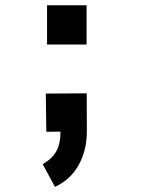

<svg xmlns="http://www.w3.org/2000/svg" viewBox="-20 -515 558 747"><path d="M163.1 -494.6H316.9V-341.8H163.1ZM158.2 -150.9 317.4 -151.9 317.9 -5.4V-3.9Q317.9 69.8 285.9 127.2Q253.9 184.6 193.8 211.9L146 123.5Q181.2 104 198.2 75Q215.3 45.9 215.3 -2.9L160.2 -2.4Z"/></svg>

Font: Fantasque Sans Mono
Style: Bold
Weight: 700
Monospace: yes
Designer: Jany Belluz
Version: Version 1.8.0 ; ttfautohint (v1.8.2)